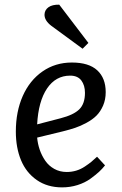

<svg xmlns="http://www.w3.org/2000/svg" viewBox="-20 -789 521 823"><path d="M358.9 -605 334 -580.1 200.2 -678.2Q169.4 -701.7 170.9 -728Q171.9 -746.6 188 -758.1Q204.1 -769.5 233.9 -769ZM288.1 -521Q360.8 -521 397 -487.5Q433.1 -454.1 433.1 -394Q433.1 -362.3 421.9 -336.4Q410.6 -310.5 393.6 -293.5Q376.5 -276.4 350.6 -262.5Q324.7 -248.5 302 -241Q279.3 -233.4 250 -226.1L139.2 -199.2Q141.6 -172.9 150.1 -147.7Q158.7 -122.6 173.6 -100.6Q188.5 -78.6 212.4 -65.2Q236.3 -51.8 266.1 -51.8Q287.1 -51.8 306.6 -57.6Q326.2 -63.5 344 -75.4Q361.8 -87.4 371.3 -95.2Q380.9 -103 396 -117.2L430.2 -80.1Q418.9 -65.9 404.8 -52.7Q390.6 -39.6 367.4 -22.7Q344.2 -5.9 312.5 4.2Q280.8 14.2 246.1 14.2Q183.1 14.2 137.7 -17.3Q92.3 -48.8 70.1 -102.3Q47.9 -155.8 47.9 -225.1Q47.9 -310.5 77.6 -377.7Q107.4 -444.8 162.4 -482.9Q217.3 -521 288.1 -521ZM344.2 -391.1Q344.2 -423.3 328.6 -444.1Q313 -464.8 280.8 -464.8Q218.8 -464.8 181.6 -409.7Q144.5 -354.5 139.2 -255.9L240.2 -282.2Q295.4 -296.4 319.8 -320.3Q344.2 -344.2 344.2 -391.1Z"/></svg>

Font: Literata Book
Style: Italic
Weight: 400
Italic angle: -3°
Designer: Latin by Veronika Burian and Jose Scaglione. Greek by Irene Vlachou. Cyrillic by Vera Evstafieva
Foundry: TypeTogether
Version: Version 1.003;PS 001.003;hotconv 1.0.88;makeotf.lib2.5.64775